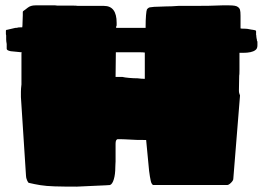

<svg xmlns="http://www.w3.org/2000/svg" viewBox="-20 -690 980 716"><path d="M266 6Q216 6 184 5Q152 4 130.5 0.5Q109 -3 88 -8Q85 -8 81 -17.5Q77 -27 77 -34L58 -328V-348Q58 -354 58.5 -360.5Q59 -367 60 -375V-471Q60 -485 60 -489Q60 -493 61 -495H60Q56 -495 45.5 -496.5Q35 -498 20 -499Q5 -502 5 -508V-526Q4 -532 3.5 -535.5Q3 -539 3 -543V-558Q2 -560 2 -562.5Q2 -565 2 -575Q2 -579 7 -579Q9 -580 37 -586Q43 -586 46 -587Q48 -588 55 -588H63Q64 -595 64 -604Q64 -613 65 -633Q65 -642 65 -644.5Q65 -647 66 -648Q67 -649 69 -650.5Q71 -652 74 -654Q77 -657 83 -661Q94 -670 112 -670H186Q191 -669 200.5 -669Q210 -669 223 -669Q248 -669 256 -669Q264 -669 270 -668H368Q415 -668 415 -605V-595Q413 -593 413 -586H523V-589Q523 -615 524.5 -633Q526 -651 528 -655Q534 -663 542 -663Q554 -665 570 -665L597 -666Q608 -666 620 -666.5Q632 -667 645 -668H702Q731 -668 760 -668.5Q789 -669 808 -670H835Q860 -670 867 -664Q873 -660 875 -653.5Q877 -647 877 -631V-584Q879 -583 892 -583Q897 -583 901.5 -582.5Q906 -582 910 -581Q915 -580 918 -579.5Q921 -579 922 -579Q925 -578 927.5 -578Q930 -578 932 -577Q935 -576 935 -573V-560Q936 -559 936 -553L937 -546Q938 -545 938 -541Q938 -538 939 -537Q940 -536 940 -533V-521Q940 -508 932 -503Q919 -493 886 -493H873Q873 -445 873 -427.5Q873 -410 872 -408L871 -353Q871 -347 872 -343Q873 -339 874 -337Q875 -336 875 -333L850 -23Q850 -17 841.5 -8.5Q833 0 827 0H552Q549 0 546 -5Q543 -10 542 -16.5Q541 -23 539 -32Q538 -40 536 -53L525 -168H518Q484 -168 475 -169Q456 -170 444.5 -170.5Q433 -171 428 -171H420Q411 -171 411 -154Q411 -123 411 -108Q411 -93 411 -87.5Q411 -82 410.5 -78.5Q410 -75 410 -66Q410 -40 404.5 -21.5Q399 -3 390 0L375 1Q336 3 309 4Q282 5 266 6ZM520 -396V-494Q513 -495 504 -495Q495 -495 466 -495H412V-494L411 -403H437Q445 -401 461.5 -399.5Q478 -398 493 -398Q501 -397 507.5 -396.5Q514 -396 520 -396Z"/></svg>

Font: Sigmar
Style: Regular
Weight: 400
Designer: Vernon Adams
Foundry: Vernon Adams
Version: Version 1.000; ttfautohint (v1.8.4.7-5d5b);gftools[0.9.24]